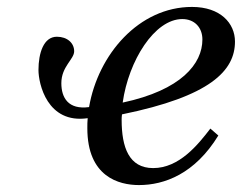

<svg xmlns="http://www.w3.org/2000/svg" viewBox="-20 -522 698 554"><path d="M91 -320C91 -281 116 -164 233 -181C232 -171 232 -162 232 -152C232 -12 323 12 381 12C454 12 542 -20 610 -131L587 -151C551 -104 497 -37 422 -37C352 -37 331 -97 331 -176C331 -181 331 -185 332 -192C587 -244 658 -318 658 -402C658 -455 616 -502 534 -502C381 -502 263 -365 237 -213C177 -205 157 -240 157 -282C157 -330 194 -351 194 -374C194 -398 174 -416 144 -416C106 -416 91 -369 91 -320ZM334 -226C351 -347 426 -467 506 -467C541 -467 564 -443 564 -408C564 -338 503 -262 334 -226Z"/></svg>

Font: Heuristica
Style: Italic
Weight: 400
Italic angle: -13°
Version: Version 1.0.1